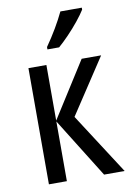

<svg xmlns="http://www.w3.org/2000/svg" viewBox="-86 -820 596 874"><g transform="rotate(-10 211.5 -383.0)"><path d="M314 -537H404L236 -282L418 0H323L151 -276V0H68V-537H151V-280ZM355 -766V-757Q342 -736 319 -707.5Q296 -679 269.5 -651.5Q243 -624 222 -606H168V-617Q194 -654 217 -693Q240 -732 256 -766Z"/></g></svg>

Font: Avrile Sans Condensed
Style: Regular
Weight: 400
Width: 3
Designer: Monotype Design Team
Foundry: Monotype Imaging Inc.
Version: Version 2.001;September 10, 2019;FontCreator 11.5.0.2425 64-